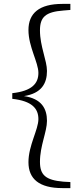

<svg xmlns="http://www.w3.org/2000/svg" viewBox="-20 -793 413 985"><path d="M43 -286C143 -275 177 -237 177 -182C177 -128 126 -47 126 39C126 125 181 172 300 172H341V141L305 139C213 131 185 104 185 37C185 -45 221 -117 221 -173C221 -236 193 -287 103 -300C193 -314 221 -365 221 -429C221 -483 185 -555 185 -637C185 -705 213 -732 305 -739L341 -742V-773H300C181 -773 126 -725 126 -639C126 -553 177 -473 177 -419C177 -364 143 -326 43 -315Z"/></svg>

Font: Noto Serif JP Light
Style: Regular
Weight: 300
Designer: Ryoko NISHIZUKA 西塚涼子 (kana & ideographs); Frank Grießhammer (Latin, Greek & Cyrillic); Wenlong ZHANG 张文龙 (bopomofo); San
Foundry: Adobe
Version: Version 2.001;hotconv 1.1.0;makeotfexe 2.6.0